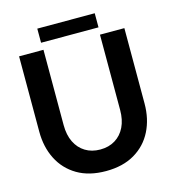

<svg xmlns="http://www.w3.org/2000/svg" viewBox="-123 -945 950 1058"><g transform="rotate(-15 351.5 -416.0)"><path d="M190.4 -722.7H51.3V-293Q51.3 -205.1 86.2 -136.1Q121.1 -67.1 188 -27.5Q254.9 12.2 351.5 12.2Q448.2 12.2 515.4 -27.5Q582.5 -67.1 617.2 -136.1Q651.9 -205.1 651.9 -293V-722.7H512.7V-293Q512.7 -236.8 492.8 -196Q472.9 -155.3 436.6 -133.1Q400.4 -110.8 351.6 -110.8Q302.7 -110.8 266.5 -133.1Q230.2 -155.3 210.3 -196Q190.4 -236.8 190.4 -293ZM187.7 -763.7H515.4V-844.2H187.7Z"/></g></svg>

Font: Giphurs
Style: Regular
Weight: 400
Version: Version 2.010